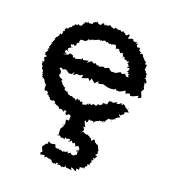

<svg xmlns="http://www.w3.org/2000/svg" viewBox="-132 -565 821 920"><g transform="rotate(20 278.0 -105.0)"><path d="M116 -262C125 -262 124 -272 113 -267C111 -277 112 -288 131 -274C118 -287 121 -288 121 -288C118 -292 134 -299 139 -305C141 -292 124 -311 128 -314C141 -314 136 -319 139 -319C140 -315 145 -312 150 -315C156 -318 149 -332 157 -331C163 -334 155 -333 164 -337C159 -332 160 -344 164 -351C165 -349 183 -356 170 -350C180 -353 174 -352 184 -352C183 -349 199 -358 197 -364C198 -363 211 -371 204 -359C208 -360 206 -370 213 -366C213 -376 230 -366 230 -369C219 -368 223 -375 226 -372C248 -378 239 -382 254 -381C246 -380 252 -376 257 -380C258 -390 262 -373 265 -382C279 -390 276 -383 279 -385C291 -374 293 -379 283 -382C297 -389 291 -372 307 -382C315 -373 305 -380 322 -385C310 -373 317 -382 329 -385C335 -378 332 -382 337 -366C335 -367 342 -363 338 -366C339 -373 352 -368 355 -373C348 -374 357 -360 369 -351C361 -358 373 -362 380 -355C381 -351 368 -360 386 -342C386 -342 389 -343 378 -338C382 -346 395 -347 391 -336C404 -329 409 -336 407 -328C409 -325 407 -332 419 -331C418 -329 405 -312 416 -321C422 -309 425 -308 430 -307C414 -311 417 -294 428 -303C428 -303 438 -295 423 -283C440 -284 430 -277 431 -273H441C430 -262 439 -272 440 -258L427 -260L420 -270L406 -264L394 -271L395 -269L372 -256L364 -265L369 -258L352 -257L337 -270L319 -262L312 -266L303 -264L289 -259L286 -265L279 -261L269 -270L264 -264L248 -272L228 -255L235 -269L209 -263L201 -271L197 -256V-264L170 -255L168 -262L158 -257L155 -267L139 -272L131 -262L107 -257ZM124 -193 132 -187C136 -190 141 -192 148 -192L165 -180L180 -181L189 -196L187 -178L202 -190L218 -189L233 -196L230 -179L255 -187L260 -191L272 -179L277 -194L297 -177L314 -194L312 -184L320 -182L338 -187C346 -185 355 -182 363 -180L381 -179L396 -181L402 -187L408 -180L424 -181L440 -189L449 -195L455 -180L461 -185L474 -188L478 -179L489 -180L517 -193L516 -181L531 -187H527L532 -190L521 -216L529 -229C532 -236 524 -240 526 -234C530 -240 518 -250 524 -241C529 -243 522 -251 522 -264C526 -257 530 -256 530 -268C521 -278 526 -282 527 -268C521 -286 520 -281 512 -276C521 -283 519 -294 522 -286C512 -298 523 -308 510 -308C513 -316 507 -306 507 -312C518 -306 502 -324 507 -314C501 -323 499 -323 502 -326C505 -335 502 -339 503 -348C503 -342 500 -350 495 -343C492 -350 494 -357 497 -351C492 -362 485 -357 480 -370C473 -372 477 -369 483 -366C474 -372 466 -385 471 -383C460 -389 473 -386 460 -387C456 -378 449 -388 459 -389C461 -391 452 -390 440 -404C440 -394 452 -410 444 -408C437 -416 433 -402 428 -413C422 -423 430 -420 430 -427C416 -423 414 -413 423 -431C412 -431 419 -426 411 -431C414 -425 394 -433 402 -440C387 -433 402 -445 384 -435C393 -434 387 -437 374 -433C378 -452 381 -452 371 -453C359 -438 359 -442 360 -440C368 -444 357 -450 358 -443C352 -462 347 -445 342 -461C339 -447 337 -463 333 -451C333 -455 327 -464 319 -455C319 -455 319 -461 315 -457C302 -463 297 -459 301 -464C294 -456 301 -456 298 -453C282 -462 274 -454 284 -460C282 -456 269 -468 272 -465C266 -454 251 -456 248 -466C258 -453 258 -464 250 -454C240 -462 233 -465 243 -465C236 -454 228 -461 233 -450C213 -448 216 -455 208 -464C218 -458 212 -455 203 -455C198 -455 199 -441 192 -458C198 -455 190 -437 191 -441C181 -440 172 -434 171 -446C167 -448 172 -441 172 -441C156 -433 153 -443 155 -430C147 -430 154 -421 149 -437C157 -426 143 -419 145 -414C130 -414 129 -413 129 -410C136 -419 130 -422 122 -408C119 -413 116 -417 109 -400C109 -400 106 -411 103 -393C103 -391 94 -390 102 -390C101 -392 93 -392 89 -380C86 -385 90 -373 80 -382C87 -386 83 -380 74 -371C85 -366 71 -363 74 -357C72 -371 64 -352 78 -356C69 -360 71 -344 71 -344C72 -340 58 -351 60 -338C62 -336 64 -326 63 -338C53 -323 43 -317 49 -318C44 -313 48 -311 38 -309C50 -313 52 -311 49 -312C40 -292 43 -296 33 -289C33 -293 45 -291 43 -287C37 -292 40 -276 32 -267L41 -258C38 -267 25 -252 34 -250C34 -256 21 -240 36 -253C38 -247 20 -232 26 -232C24 -233 37 -234 20 -224C27 -228 19 -228 38 -222C37 -215 23 -210 28 -211C36 -196 40 -189 23 -190C35 -200 33 -183 28 -185C25 -183 36 -173 28 -169C40 -178 28 -172 41 -162C43 -171 47 -158 36 -166C32 -151 51 -157 44 -138C37 -145 54 -134 54 -144C45 -134 46 -131 56 -122C53 -129 45 -121 57 -111C47 -123 51 -122 58 -117C63 -115 60 -115 69 -108C61 -103 77 -104 77 -90C70 -86 80 -95 81 -95C75 -92 88 -91 81 -88C83 -72 78 -67 90 -62C97 -71 97 -76 87 -68C92 -70 105 -54 106 -62C96 -46 107 -47 120 -54C104 -52 110 -39 124 -40C113 -47 121 -39 121 -34C124 -27 134 -33 137 -26C136 -38 141 -33 134 -34C152 -32 157 -23 145 -18C154 -30 155 -17 150 -24C168 -10 167 -18 170 -15C177 -7 169 -18 177 -9C186 0 182 3 189 -15C185 -2 185 -7 194 -6C201 4 212 4 202 -6C217 -8 223 -3 212 6C216 0 215 9 222 13C235 0 233 11 231 3L244 9L243 33H229L232 57L219 64L231 61L220 81L218 83C219 95 219 106 220 118L210 117L221 115C234 117 224 113 237 124C242 114 249 127 243 120C259 125 254 131 253 113C263 119 262 120 269 116C281 113 287 117 273 128C282 130 288 118 289 118C294 127 298 133 307 123C307 123 309 129 316 140C316 140 311 143 326 131C334 139 334 136 338 149C324 147 340 146 323 150C339 144 342 158 325 160C327 163 324 148 334 155C336 170 329 165 336 171C334 179 316 177 326 182C312 184 306 184 303 167C311 184 300 172 292 183C291 178 285 169 285 177C283 173 277 189 270 175C277 183 272 175 266 184C264 183 250 174 249 180C238 184 253 167 243 176C244 179 224 181 223 168C228 170 224 166 221 163C211 160 209 169 205 165C210 171 202 163 201 165C189 166 191 155 187 160L185 174L179 173L165 194C168 202 172 209 175 217L167 224C157 217 162 215 174 236C166 218 174 227 172 236C175 226 193 230 193 229C188 236 199 240 192 239C191 245 200 230 202 233C212 236 217 240 224 234C215 234 227 240 232 242C236 251 232 248 247 251C246 236 248 251 239 235C245 251 262 255 255 243C272 244 266 236 261 253C269 242 286 252 288 256C289 249 292 237 283 247C293 255 305 253 300 237C304 245 305 251 315 250C312 248 317 250 337 252C327 240 327 238 341 242C350 246 347 250 357 249C358 234 346 235 360 238C365 236 361 235 369 239C372 239 367 233 369 224C384 227 374 215 392 230C381 223 387 214 390 225C390 211 397 209 401 208C407 211 399 206 396 201C399 201 406 193 415 205C406 193 403 192 419 180C404 188 419 187 408 171C422 178 420 168 412 162C429 160 422 169 422 161C426 149 430 152 430 144C432 143 431 152 418 144C433 133 419 130 431 134C430 132 418 129 428 119C412 117 421 123 424 117C422 116 418 102 414 97C414 93 399 92 396 100C405 98 406 88 400 90C400 94 387 76 394 78C384 74 385 84 376 87C369 70 370 71 369 79C361 71 357 63 353 74C356 60 354 66 345 68C351 63 343 67 346 67C330 66 326 58 329 58L319 66L327 50L318 35L328 37L315 11L319 4C321 9 327 14 321 14C337 6 328 4 333 -6C345 1 342 -1 340 -3C358 -8 365 4 352 6C361 1 359 -9 376 -13C376 -13 381 -15 380 -17C384 -16 391 -16 390 -18C394 -18 394 -18 404 -13C394 -23 395 -23 410 -19C407 -22 406 -30 406 -23C411 -31 416 -34 417 -40C435 -42 437 -37 441 -29C431 -40 428 -50 431 -42C445 -41 454 -60 450 -46C444 -60 460 -55 459 -63C465 -58 467 -69 471 -65C461 -75 462 -63 460 -82C464 -76 463 -70 476 -82C469 -86 486 -82 481 -86C481 -98 480 -100 483 -96C491 -102 498 -98 500 -101L487 -113L494 -119C484 -117 488 -118 495 -115C481 -116 484 -114 485 -110C476 -124 482 -126 474 -112C477 -119 477 -124 462 -131C453 -115 455 -129 453 -131C449 -134 437 -116 442 -123C426 -122 425 -119 432 -131C429 -128 408 -116 403 -114C416 -123 413 -124 397 -121C386 -121 396 -114 392 -117C389 -98 385 -99 384 -103C374 -101 365 -103 361 -103C374 -102 364 -98 370 -97C348 -82 361 -84 350 -90C340 -80 350 -86 337 -73C345 -75 343 -79 326 -82C333 -87 318 -74 317 -72C323 -74 324 -67 309 -79C304 -70 310 -64 299 -78C306 -81 299 -62 283 -64C291 -68 282 -60 276 -62C274 -77 274 -78 260 -65C273 -61 264 -74 253 -80C255 -65 258 -75 242 -81C247 -75 240 -72 239 -67C238 -81 229 -73 216 -81C220 -78 226 -86 209 -80C205 -78 205 -91 205 -83C198 -82 202 -81 190 -92C190 -95 182 -94 191 -95C191 -96 191 -107 188 -93C169 -101 174 -94 172 -111C160 -108 161 -111 172 -103C156 -124 153 -122 149 -127C162 -119 149 -114 153 -126C137 -137 145 -132 149 -140C140 -142 140 -137 146 -142C134 -147 126 -148 136 -142C122 -163 120 -150 128 -162V-175C128 -173 119 -184 124 -181C108 -190 117 -190 124 -193Z"/></g></svg>

Font: Charger Distortion
Style: 1
Weight: 400
Designer: Jasper
Foundry: Cannot Into Space Fonts
Version: Version 0.98